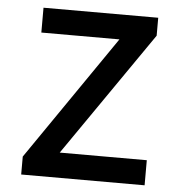

<svg xmlns="http://www.w3.org/2000/svg" viewBox="-49 -701 698 747"><g transform="rotate(5 300.0 -327.0)"><path d="M61 0V-70L396 -557H91V-654H539V-584L203 -98H543V0Z"/></g></svg>

Font: Source Code Pro Semibold
Style: Regular
Weight: 600
Monospace: yes
Designer: Paul D. Hunt, Teo Tuominen
Foundry: Adobe Systems Incorporated
Version: Version 2.030;PS 1.000;hotconv 16.6.51;makeotf.lib2.5.65220